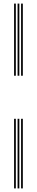

<svg xmlns="http://www.w3.org/2000/svg" viewBox="-20 -930 206 1070"><path d="M97.5 -508V-910H107.2V-508ZM58.5 -508V-910H68.2V-508ZM78 -508V-910H87.8V-508ZM97.5 120V-268H107.2V120ZM58.5 120V-268H68.2V120ZM78 120V-268H87.8V120Z"/></svg>

Font: Big Shoulders Inline Text ExtraLight
Style: Regular
Weight: 250
Version: Version 2.002